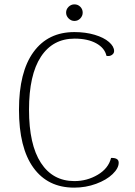

<svg xmlns="http://www.w3.org/2000/svg" viewBox="-20 -848 621 880"><path d="M67 -345Q67 -518 133.5 -609.5Q200 -701 321 -701Q372 -701 414 -688.5Q456 -676 479.5 -655.5Q503 -635 503 -614Q503 -603 492.5 -596Q482 -589 468 -592Q460 -628 421 -649.5Q382 -671 322 -671Q222 -671 167.5 -588Q113 -505 113 -345Q113 -185 167.5 -101.5Q222 -18 321 -18Q379 -18 428 -47Q477 -76 489 -124Q504 -125 514 -120Q524 -115 524 -102Q524 -77 496 -50Q468 -23 420.5 -5.5Q373 12 320 12Q199 12 133 -79.5Q67 -171 67 -345ZM283 -790Q283 -806 294.5 -817Q306 -828 321 -828Q337 -828 348 -817Q359 -806 359 -790Q359 -775 348 -763.5Q337 -752 321 -752Q306 -752 294.5 -763.5Q283 -775 283 -790Z"/></svg>

Font: Arima Madurai ExtraLight
Style: Regular
Weight: 275
Designer: Joana Correia and Natanael Gama
Foundry: NDISCOVER
Version: Version 1.020